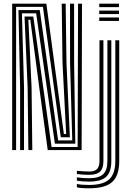

<svg xmlns="http://www.w3.org/2000/svg" viewBox="-20 -820 720 1049"><path d="M46.5 0V-800H233.2L276.8 -475.5L329 -87.8H341.5L321.5 -477L317.2 -800H338.8L343.2 -477L361.8 -70.2H312.2L214.5 -782.5H68V0ZM89.8 0V-343L80.8 -765H197.2L297.5 -52.8H374.8L362.8 -477L362.5 -800H384.8L385 -477L391.5 -35H280L177.5 -747.2H99.8L111.2 -343V0ZM135 0 131 -343 114 -729.8H161.8L261.8 -17H404.2L406.5 -800H428L426 0H240.8L194.2 -344L145.5 -712.2H135L152.5 -343L156.5 0ZM522.2 -781V-800H630.2V-781ZM522.2 -743.2V-762.2H630.2V-743.2ZM522.2 -705.5V-724.5H630.2V-705.5ZM466.5 208.8Q419.8 208.8 400 203.2V185.2Q425.5 190.5 466.5 190.5Q543.2 190.5 576.6 160Q610 129.5 610 59.2V-600H631.5V59.2Q631.5 139.5 593.2 174.1Q555 208.8 466.5 208.8ZM466.5 172.2Q449.5 172.2 432.4 171Q415.2 169.8 400 167V149Q433.5 153.8 466.5 153.8Q520.2 153.8 543.5 131.8Q566.8 109.8 566.8 59.2V-600H588.2V59.2Q588.2 119.8 560 146Q531.8 172.2 466.5 172.2ZM466.5 135.2Q436.5 135.2 400 130.8V113Q420 115 436.6 116.1Q453.2 117.2 466.5 117.2Q497 117.2 510.2 103.8Q523.5 90.2 523.5 59.2V-600H545V59.2Q545 100 526.8 117.6Q508.5 135.2 466.5 135.2Z"/></svg>

Font: Big Shoulders Inline Display
Style: Bold
Weight: 700
Designer: Patric King
Foundry: XO Type Co
Version: Version 1.000